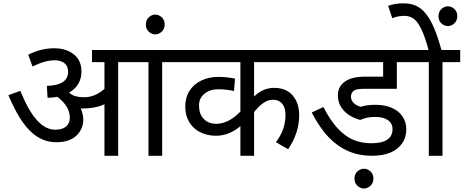

<svg xmlns="http://www.w3.org/2000/svg" viewBox="-20 -916 2726 1129"><path d="M302.2 -561.5Q243.7 -561.5 171.4 -524.9L146 -594.2Q221.2 -632.3 298.3 -632.3Q349.1 -632.3 385.7 -614.3Q459 -578.1 459 -496.1Q459 -414.1 386.7 -371.6Q413.1 -344.2 475.6 -344.2Q538.1 -344.2 594.2 -393.1V-550.8H521V-622.1H1037.6V-550.8H933.6V0H853V-550.8H674.8V0H594.2V-303.2Q541.5 -277.8 459 -277.8H454.6Q469.7 -247.1 469.7 -210Q469.7 -172.9 448.2 -140.6Q406.7 -79.6 312 -79.6Q197.3 -79.1 114.3 -196.3Q71.3 -256.8 29.3 -356.4L99.6 -381.8Q147 -264.6 197.3 -209Q247.6 -153.3 305.2 -153.3Q345.7 -153.3 368.2 -171.9Q390.6 -190.4 390.6 -224.6Q390.6 -290.5 317.4 -346.7Q291 -341.8 259.8 -340.8L255.4 -411.1Q380.4 -414.1 380.4 -494.1Q380.4 -539.1 340.8 -554.7Q323.2 -561.5 302.2 -561.5Z M920.4 -822.3Q948.7 -805.2 948.2 -771.5Q947.8 -737.8 919.4 -721.2Q906.7 -713.9 892.6 -713.9Q878.4 -713.9 865.7 -721.7Q837.4 -738.8 837.9 -772Q837.9 -805.7 865.7 -822.3Q878.4 -830.1 893.1 -830.1Q907.7 -830.1 920.4 -822.3Z M1602.1 -80.1Q1658.7 -152.3 1658.7 -240.2Q1658.7 -283.2 1639.2 -306.4Q1619.6 -329.6 1584.5 -329.6Q1530.8 -329.6 1474.1 -256.8V0H1393.6V-174.3Q1327.6 -117.7 1249 -117.7Q1199.7 -117.7 1158 -138.2Q1116.2 -158.7 1092.8 -198Q1069.3 -237.3 1069.3 -289.8Q1069.3 -342.3 1094.2 -381.8Q1119.1 -421.4 1164.1 -442.6Q1209 -463.9 1262.7 -463.9Q1316.4 -463.9 1361.8 -453.6L1356 -380.9Q1311 -391.1 1262.7 -391.1Q1214.4 -391.1 1182.4 -364.7Q1150.4 -338.4 1150.4 -298.1Q1150.4 -257.8 1164.6 -234.4Q1192.4 -188.5 1251 -188Q1323.7 -188 1393.6 -259.8V-550.8H1022.9V-622.1H1799.8V-550.8H1474.1V-348.6Q1525.9 -399.4 1592.3 -399.4Q1682.1 -399.4 1720.2 -326.2Q1739.3 -290 1739.3 -239.3Q1739.3 -134.3 1674.3 -38.6Z M2097.7 -210.9Q2036.1 -228 2001.5 -265.9Q1966.8 -303.7 1966.8 -355.5Q1966.8 -407.2 2008.1 -436.3Q2049.3 -465.3 2127 -465.3H2232.9V-550.8H1785.2V-622.1H2427.2V-550.8H2313.5V-394H2124.5Q2093.8 -394 2078.1 -390.1Q2043.9 -381.3 2043.9 -346.7Q2043.9 -326.2 2059.6 -310.5Q2075.2 -294.9 2101.1 -288.1Q2137.2 -299.8 2188.5 -299.8Q2239.7 -299.8 2281 -283Q2322.3 -266.1 2345.7 -232.9Q2369.1 -199.7 2369.1 -154.8Q2369.1 -109.9 2345.7 -74.7Q2295.4 0 2166 0Q2019.5 0 1916 -105.5Q1861.3 -161.6 1813 -254.4L1881.8 -286.6Q1958 -136.2 2056.6 -94.2Q2104.5 -73.7 2163.1 -73.7Q2288.1 -73.7 2288.1 -157.2Q2288.1 -190.4 2261.2 -209.5Q2234.4 -228.5 2186 -228.5Q2137.7 -228.5 2097.7 -210.9ZM2147.5 84Q2175.8 101.1 2175.8 134.8Q2174.8 168.5 2146.5 185.1Q2133.8 192.4 2119.6 192.4Q2105.5 192.4 2092.8 184.6Q2064.5 167.5 2064.5 133.8Q2064.5 100.6 2092.8 84Q2105.5 76.2 2120.1 76.2Q2134.8 76.2 2147.5 84Z M2349.6 -896.5Q2396 -896.5 2427.2 -881.8Q2489.3 -853.5 2532.7 -750.5Q2554.7 -698.7 2575.7 -622.1H2686V-550.8H2582V0H2501.5V-550.8H2412.6V-622.1H2500Q2461.4 -767.6 2415.5 -803.7Q2391.1 -823.2 2356 -822.8Q2320.8 -822.8 2286.6 -809.1L2262.2 -881.8Q2303.7 -896.5 2349.6 -896.5ZM2641.1 -871.1Q2669.4 -854 2668.9 -820.3Q2668.5 -786.6 2640.1 -770Q2627.4 -762.7 2613.8 -762.7Q2599.1 -762.7 2586.4 -770.5Q2558.1 -787.6 2558.6 -820.8Q2558.6 -854.5 2586.4 -871.1Q2599.1 -878.9 2613.8 -878.9Q2628.4 -878.9 2641.1 -871.1Z"/></svg>

Font: NotoSans
Style: Regular
Weight: 400
Designer: Monotype Design team
Foundry: Monotype Imaging Inc.
Version: Version 1.04